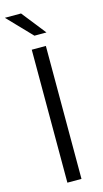

<svg xmlns="http://www.w3.org/2000/svg" viewBox="-135 -922 517 963"><g transform="rotate(-15 123.5 -440.0)"><path d="M87.9 -690.4H161.1V0H87.9ZM-1 -879.9H83L181.6 -754.9H119.1Z"/></g></svg>

Font: DINish
Style: Regular
Weight: 400
Designer: Bert Driehuis
Foundry: Playbeing
Version: Version 3.008; git-95204e4c-release